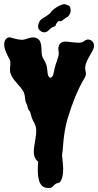

<svg xmlns="http://www.w3.org/2000/svg" viewBox="-40 -909 481 943"><path d="M264.6 -147.5Q269.5 -103.5 270 -85.4Q270.5 -67.4 269 -55.7Q267.6 -43.9 264.6 -34.2Q257.8 -11.7 245.1 -9.8Q236.3 -9.8 228 -1.5Q219.7 6.8 214.8 10.7Q210 14.6 200.7 14.6Q191.4 14.6 180.2 11.7Q168.9 8.8 160.2 -3.9Q140.6 -32.2 147.5 -115.2Q133.8 -125 128.4 -143.6Q123 -162.1 129.4 -198.2Q135.7 -234.4 137.2 -251Q138.7 -267.6 137.2 -278.8Q135.7 -290 131.8 -297.4Q127.9 -304.7 121.1 -318.8Q114.3 -333 111.8 -346.2Q109.4 -359.4 103.5 -365.7Q97.7 -372.1 95.7 -382.3Q93.8 -392.6 88.9 -402.3Q84 -412.1 82.5 -430.7Q81.1 -449.2 73.7 -461.4Q66.4 -473.6 59.1 -481.9Q51.8 -490.2 44.9 -498Q25.4 -519.5 17.6 -534.7Q9.8 -549.8 9.3 -560.5Q8.8 -571.3 9.8 -581.1Q12.7 -606.4 7.8 -615.2L-2.9 -636.7Q-19.5 -669.9 -19.5 -689.5Q-19.5 -709 -9.3 -718.8Q1 -728.5 12.7 -724.6Q24.4 -720.7 44.9 -716.3Q65.4 -711.9 76.7 -714.4Q87.9 -716.8 97.7 -720.7Q122.1 -728.5 136.7 -723.1Q151.4 -717.8 156.7 -705.6Q162.1 -693.4 163.1 -678.7Q164.1 -664.1 164.6 -649.4Q165 -634.8 171.4 -624Q177.7 -613.3 181.6 -605.5Q185.5 -597.7 188 -589.4Q190.4 -581.1 191.4 -572.3Q192.4 -563.5 193.8 -550.8Q195.3 -538.1 199.2 -532.7Q203.1 -527.3 208 -527.3Q219.7 -529.3 223.6 -551.3Q227.5 -573.2 232.4 -588.4Q237.3 -603.5 241.2 -615.2Q250 -638.7 248.5 -647.9Q247.1 -657.2 246.6 -667.5Q246.1 -677.7 250 -686.5Q259.8 -708 291.5 -704.1Q323.2 -700.2 342.8 -699.2Q362.3 -698.2 373 -707Q383.8 -715.8 394.5 -714.8Q405.3 -713.9 413.1 -706.1Q431.6 -687.5 410.6 -652.8Q389.6 -618.2 382.8 -598.1Q376 -578.1 379.4 -564Q382.8 -549.8 381.8 -543Q380.9 -536.1 377 -528.8Q373 -521.5 367.2 -511.7Q325.2 -437.5 292 -326.2Q275.4 -271.5 269.5 -191.4Q267.6 -161.1 264.6 -147.5ZM167 -817.4Q202.1 -837.9 208.5 -847.2Q214.8 -856.4 224.1 -863.8Q233.4 -871.1 244.1 -877Q271.5 -891.6 279.3 -888.2Q287.1 -884.8 295.9 -882.3Q304.7 -879.9 306.6 -863.8Q308.6 -847.7 301.3 -836.9Q293.9 -826.2 289.6 -824.7Q285.2 -823.2 280.3 -819.3Q275.4 -815.4 270.5 -811.5Q257.8 -801.8 252 -805.7Q249 -807.6 242.2 -800.3Q235.4 -793 233.4 -784.2Q231.4 -779.3 222.7 -777.3Q213.9 -775.4 200.7 -761.7Q187.5 -748 173.8 -750.5Q160.2 -752.9 151.9 -763.7Q143.6 -774.4 149.4 -792.5Q155.3 -810.5 167 -817.4Z"/></svg>

Font: Creepster
Style: Regular
Weight: 400
Designer: Font Diner, Inc
Foundry: Font Diner, Inc
Version: Version 1.002